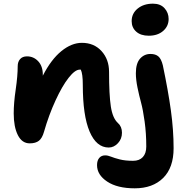

<svg xmlns="http://www.w3.org/2000/svg" viewBox="-20 -773 1040 1053"><path d="M795.9 -577.1Q752 -577.1 727.1 -599.4Q702.1 -621.6 702.1 -657.2Q702.1 -699.2 735.1 -726.1Q768.1 -752.9 818.8 -752.9Q859.9 -752.9 882.3 -728Q904.8 -703.1 904.8 -668.9Q904.8 -629.4 874.8 -603.3Q844.7 -577.1 795.9 -577.1ZM576.2 36.1Q508.8 36.1 471.4 -51.5Q434.1 -139.2 434.1 -307.1Q434.1 -369.1 422.9 -391.1H417Q391.6 -391.1 356.4 -346.4Q321.3 -301.8 284.7 -222.4Q248 -143.1 221.2 -49.8Q211.4 -15.1 193.4 -1Q175.3 13.2 143.1 13.2Q100.6 13.2 77.9 -32Q55.2 -77.1 55.2 -150.9Q55.2 -208 66.2 -282.5Q77.1 -356.9 77.1 -410.2Q77.1 -434.1 90.3 -449Q103.5 -463.9 127.9 -463.9Q164.6 -463.9 189.7 -436.8Q214.8 -409.7 214.8 -363.8V-357.9Q260.7 -447.3 316.7 -492.7Q372.6 -538.1 429.2 -538.1Q495.6 -538.1 536.9 -492.7Q578.1 -447.3 578.1 -378.9Q578.1 -252.9 587.9 -188.7Q597.7 -124.5 627 -98.1Q648.9 -78.6 648.9 -44.9Q648.9 -11.2 626.7 12.5Q604.5 36.1 576.2 36.1ZM719.2 259.8Q623.5 259.8 567.9 222.9Q512.2 186 512.2 132.8Q512.2 107.4 524.2 93.3Q536.1 79.1 557.1 79.1Q571.3 79.1 589.4 86.4Q607.4 93.8 637.2 101.3Q667 108.9 710 108.9Q744.6 108.9 763.4 88.4Q782.2 67.9 782.2 30.8Q782.2 -41.5 773.2 -106.4Q764.2 -171.4 753.7 -210Q743.2 -248.5 734.1 -292.5Q725.1 -336.4 725.1 -371.1Q725.1 -425.3 748 -451.2Q771 -477.1 805.2 -477.1Q833 -477.1 848.6 -463.6Q864.3 -450.2 873 -415Q902.3 -275.4 917.2 -167.5Q932.1 -59.6 932.1 40Q932.1 146.5 874.8 203.1Q817.4 259.8 719.2 259.8Z"/></svg>

Font: Shantell Sans Irregular
Style: Bold
Weight: 700
Designer: Stephen Nixon, Anya Danilova, Shantell Martin
Foundry: Arrow Type
Version: Version 1.006;[9816181b4]